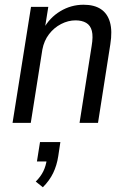

<svg xmlns="http://www.w3.org/2000/svg" viewBox="-20 -519 541 811"><path d="M33 0 111 -490H184L169 -396H163Q189 -444 234.5 -471.5Q280 -499 333 -499Q378 -499 406 -480.5Q434 -462 444.5 -425Q455 -388 446 -332L394 0H316L367 -324Q374 -365 368 -388.5Q362 -412 344 -422.5Q326 -433 299 -433Q268 -433 238 -417.5Q208 -402 187 -374.5Q166 -347 159 -310L110 0ZM161 272 131 248Q152 227 163 204.5Q174 182 178 153L189 163H136L149 81H235L226 141Q220 180 204.5 212Q189 244 161 272Z"/></svg>

Font: Nunito Sans 10pt Condensed
Style: Italic
Weight: 400
Width: 3
Italic angle: -9°
Designer: Vernon Adams
Foundry: Vernon Adams
Version: Version 3.101;gftools[0.9.27]